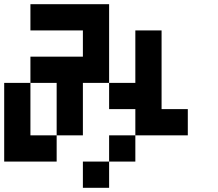

<svg xmlns="http://www.w3.org/2000/svg" viewBox="-20 -895 1040 915"><path d="M0 -125V-500H125V-250H250V-125ZM250 -250V-500H125V-625H375V-750H125V-875H500V-500H375V-250ZM500 -125V-250H625V-125ZM500 0H375V-125H500ZM500 -500H625V-750H750V-375H875V-250H625V-375H500Z"/></svg>

Font: GalmuriMono7 Regular
Style: Regular
Weight: 400
Designer: Lee Minseo (quiple)
Version: Version 2.399;hotconv 1.1.1;makeotfexe 2.6.0 DEVELOPMENT